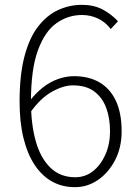

<svg xmlns="http://www.w3.org/2000/svg" viewBox="-20 -761 568 794"><path d="M290 13Q237 13 195 -10.5Q153 -34 123 -79.5Q93 -125 77 -190.5Q61 -256 61 -341Q61 -452 81.5 -529Q102 -606 138.5 -652.5Q175 -699 221.5 -720Q268 -741 319 -741Q368 -741 404 -722Q440 -703 468 -673L438 -641Q416 -670 385 -684.5Q354 -699 319 -699Q262 -699 214 -665.5Q166 -632 137 -553.5Q108 -475 108 -341Q108 -249 127.5 -178.5Q147 -108 188 -68Q229 -28 291 -28Q333 -28 365 -53.5Q397 -79 416 -122Q435 -165 435 -218Q435 -273 419 -315.5Q403 -358 369.5 -383Q336 -408 281 -408Q242 -408 194.5 -381.5Q147 -355 103 -293V-344Q128 -376 157 -399Q186 -422 219.5 -434Q253 -446 286 -446Q348 -446 392 -420Q436 -394 459.5 -343.5Q483 -293 483 -218Q483 -151 456 -99Q429 -47 385.5 -17Q342 13 290 13Z"/></svg>

Font: Noto Sans KR ExtraLight
Style: Regular
Weight: 250
Designer: Ryoko NISHIZUKA  (kana, bopomofo & ideographs); Paul D. Hunt (Latin, Greek & Cyrillic); Sandoll Communications , Soo-you
Foundry: Adobe
Version: Version 2.004-H2;hotconv 1.0.118;makeotfexe 2.5.65603